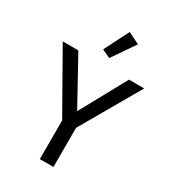

<svg xmlns="http://www.w3.org/2000/svg" viewBox="-225 -1068 1054 1182"><g transform="rotate(30 301.5 -477.0)"><path d="M252 0V-275L12 -698H123L302 -373H305L483 -698H591L349 -278V0ZM311 -752 252 -780 340 -954 422 -914Z"/></g></svg>

Font: IBM Plex Sans Arabic Text
Style: Regular
Weight: 450
Designer: Mike Abbink, Paul van der Laan, Pieter van Rosmalen, Wael Morcos, Khajak Apelian
Foundry: Bold Monday
Version: Version 1.2